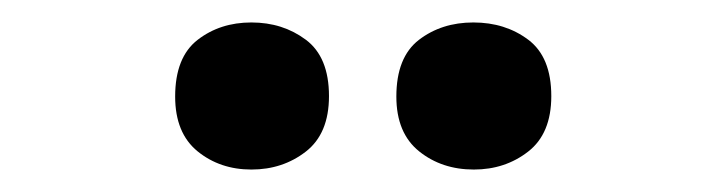

<svg xmlns="http://www.w3.org/2000/svg" viewBox="-20 -772 647 171"><path d="M136 -686Q136 -721 156 -736.5Q176 -752 203.9 -752Q231.8 -752 252.4 -736.6Q273 -721.2 273 -686.4Q273 -653 252.4 -637Q231.8 -621 203.9 -621Q176 -621 156 -637.2Q136 -653.5 136 -686ZM333 -686Q333 -721 353.1 -736.5Q373.3 -752 401.6 -752Q430 -752 450.5 -736.6Q471 -721.2 471 -686.4Q471 -653 450.4 -637Q429.9 -621 402 -621Q373.5 -621 353.3 -637.2Q333 -653.5 333 -686Z"/></svg>

Font: Noto Sans Sinhala
Style: Regular
Weight: 400
Designer: Jelle Bosma - Monotype Design Team
Foundry: Monotype Imaging Inc.
Version: Version 2.006